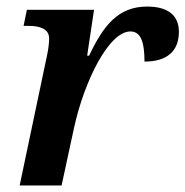

<svg xmlns="http://www.w3.org/2000/svg" viewBox="-20 -566 566 586"><path d="M124 -399 40 0H168L206 -176C237 -318 312 -470 378 -470C411 -470 421 -435 421 -378C490 -378 526 -410 526 -469C526 -517 495 -546 429 -546C340 -546 295 -487 252 -396H246L267 -536H62L52 -487H67C102 -487 130 -478 130 -448C130 -437 128 -418 124 -399Z"/></svg>

Font: Noto Serif SemiBold
Style: Italic
Weight: 600
Italic angle: -12°
Designer: Monotype Design Team
Foundry: Monotype Imaging Inc.
Version: Version 2.014